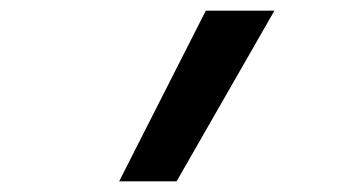

<svg xmlns="http://www.w3.org/2000/svg" viewBox="-20 -792 640 361"><path d="M204 -451 367 -772H496L312 -451Z"/></svg>

Font: Iosevka Slab Semibold Extended
Style: Italic
Weight: 600
Width: 7
Italic angle: -9°
Monospace: yes
Designer: Belleve Invis
Foundry: Belleve Invis
Version: Version 11.1.0; ttfautohint (v1.8.3)